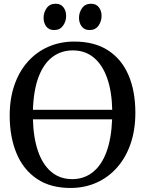

<svg xmlns="http://www.w3.org/2000/svg" viewBox="-20 -968 756 1000"><path d="M351.5 11Q244.5 12 173 -36Q101.5 -84 66 -169.5Q30.5 -255 30.5 -366Q30.5 -455 55.5 -526.2Q80.5 -597.5 125.8 -647.8Q171 -698 232.5 -724.8Q294 -751.5 367 -751.5Q472.5 -751.5 543.2 -705.5Q614 -659.5 649.5 -576.2Q685 -493 685 -380.5Q685 -292 660.5 -220.2Q636 -148.5 591 -97Q546 -45.5 485.2 -17.8Q424.5 10 351.5 11ZM356.5 -35Q416 -35 461.5 -69.8Q507 -104.5 533.5 -174Q560 -243.5 564 -346.5H151.5Q154 -250.5 178 -180.8Q202 -111 247 -73Q292 -35 356.5 -35ZM151.5 -396H564.5Q562.5 -491.5 538.2 -560.8Q514 -630 468.8 -667.8Q423.5 -705.5 359 -705.5Q299 -705.5 253.5 -671.5Q208 -637.5 181.5 -568.8Q155 -500 151.5 -396ZM261.5 -811.5Q235 -811.5 221 -830Q207 -848.5 207 -875Q207 -903.5 223.2 -926Q239.5 -948.5 269 -948.5H270Q296.5 -948.5 310.5 -930Q324.5 -911.5 324.5 -885.5Q324.5 -856.5 308.2 -834Q292 -811.5 262.5 -811.5ZM446 -811.5Q420 -811.5 405.8 -830Q391.5 -848.5 391.5 -875Q391.5 -903.5 407.8 -926Q424 -948.5 453.5 -948.5H454.5Q481 -948.5 495 -930Q509 -911.5 509 -885.5Q509 -856.5 492.8 -834Q476.5 -811.5 447 -811.5Z"/></svg>

Font: Merriweather 48pt
Style: Regular
Weight: 400
Version: Version 2.100